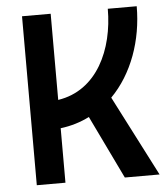

<svg xmlns="http://www.w3.org/2000/svg" viewBox="-51 -739 688 785"><g transform="rotate(-5 293.0 -346.5)"><path d="M68.4 0H186V-223.6C229.5 -229 269 -241.2 304.7 -259.3L429.7 0H572.3L402.8 -330.1C491.2 -419.4 539.1 -553.2 539.1 -693.4H420.4C420.4 -526.4 347.2 -364.3 186 -339.8V-693.4H68.4Z"/></g></svg>

Font: Cascadia Code PL SemiBold
Style: Regular
Weight: 600
Monospace: yes
Designer: Aaron Bell
Foundry: Saja Typeworks
Version: Version 2404.023